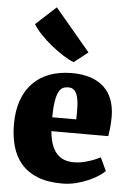

<svg xmlns="http://www.w3.org/2000/svg" viewBox="-61 -950 680 1006"><g transform="rotate(5 279.5 -447.5)"><path d="M25.9 -276.9Q25.9 -348.1 45.4 -402.8Q64.9 -457.5 101.3 -494.6Q137.7 -531.7 189.5 -550.8Q241.2 -569.8 305.7 -569.8Q361.8 -569.8 404.1 -555.7Q446.3 -541.5 474.6 -515.1Q502.9 -488.8 517.3 -450.7Q531.7 -412.6 532.7 -364.7Q532.7 -329.1 530 -303.5Q527.3 -277.8 523.4 -257.3H224.6Q231.9 -178.2 264.4 -141.6Q296.9 -105 356 -105Q375 -105 394.8 -108.6Q414.6 -112.3 433.1 -118.2Q451.7 -124 467.5 -130.6Q483.4 -137.2 494.6 -143.1L526.9 -74.2Q516.6 -62.5 494.6 -47.9Q472.7 -33.2 442.9 -20Q413.1 -6.8 377.4 2.2Q341.8 11.2 303.7 11.2Q227.5 11.2 174.6 -10Q121.6 -31.2 88.6 -69.6Q55.7 -107.9 40.8 -160.9Q25.9 -213.9 25.9 -276.9ZM349.1 -330.1Q349.1 -333.5 349.1 -339.1Q349.1 -344.7 349.4 -350.6Q349.6 -356.4 349.6 -362.1Q349.6 -367.7 349.6 -371.1Q349.6 -399.9 347.2 -422.6Q344.7 -445.3 338.4 -461.2Q332 -477.1 321 -485.4Q310.1 -493.7 293.5 -493.7Q277.8 -493.7 265.1 -487.8Q252.4 -481.9 243.2 -464.4Q233.9 -446.8 228.5 -414.8Q223.1 -382.8 222.7 -330.1ZM308.1 -627.9Q284.7 -636.7 253.2 -656.7Q221.7 -676.8 190.2 -702.1Q158.7 -727.5 131.8 -755.6Q105 -783.7 90.3 -808.6L196.3 -905.8H196.8L382.3 -685.1L309.6 -627.9H308.1Z"/></g></svg>

Font: Merriweather UltraBold
Style: Regular
Weight: 900
Designer: Eben Sorkin ( sorkintype@gmail.com )
Foundry: Eben Sorkin
Version: Version 1.570; ttfautohint (v1.3) -l 8 -r 32 -G 0 -x 0 -H 60